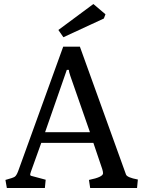

<svg xmlns="http://www.w3.org/2000/svg" viewBox="-20 -934 710 954"><path d="M14 0 7 -40Q45 -50 53.5 -56Q62 -62 70 -83L294 -702H377L606 -67Q611 -52 665 -42L661 0H428L422 -40Q492 -54 492 -73Q492 -81 488 -94L444 -224H185L134 -82Q130 -70 130 -67Q130 -61 136 -60L207 -41L203 0ZM204 -277H427L329 -558Q322 -579 322 -587H312ZM504 -863 496 -842 295 -749 270 -785 444 -914Z"/></svg>

Font: Poly
Style: Regular
Weight: 400
Designer: Jos Nicols Silva Schwarzenberg
Foundry: Jose Nicolas Silva Schwarzenberg
Version: Version 1.001